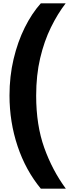

<svg xmlns="http://www.w3.org/2000/svg" viewBox="-20 -906 471 1152"><path d="M37 -333Q37 -448 61.5 -551.5Q86 -655 128.5 -740.5Q171 -826 225 -886H374Q326 -824 285.5 -741.5Q245 -659 221 -557Q197 -455 197 -332Q197 -155 245.5 -19.5Q294 116 375 226H225Q134 116 85.5 -29Q37 -174 37 -333Z"/></svg>

Font: Noto Sans Kannada UI ExtraCondensed Black
Style: Regular
Weight: 900
Width: 2
Designer: Jelle Bosma - Monotype Design Team
Foundry: Monotype Imaging Inc.
Version: Version 2.005; ttfautohint (v1.8.4.7-5d5b)